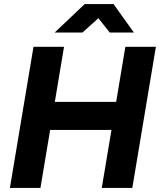

<svg xmlns="http://www.w3.org/2000/svg" viewBox="-20 -932 793 952"><path d="M146.1 -700H297.5L180.5 0H29.1ZM601.6 -700H753L636 0H484.6ZM210.1 -426.8H634.1L611.4 -287.9H187.4ZM400.1 -912H541.8V-908.1L388.9 -770.8H251.2ZM414.4 -908.4 415 -912H542.8L643.9 -770.8H524.3Z"/></svg>

Font: Oak Sans Light Italic
Style: Regular
Weight: 400
Italic angle: -9.5°
Foundry: Erik Kennedy, Walven
Version: Version 1.000;Glyphs 3.1.2 (3151)